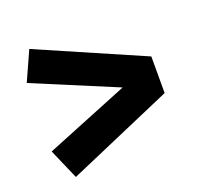

<svg xmlns="http://www.w3.org/2000/svg" viewBox="-93 -676 705 685"><g transform="rotate(-20 259.5 -333.0)"><path d="M34 -465 350 -333 34 -205 84 -90 484 -263V-402L84 -576Z"/></g></svg>

Font: Fira Sans
Style: Bold
Weight: 700
Designer: Carrois Corporate & Edenspiekermann AG
Foundry: Carrois Corporate GbR & Edenspiekermann AG
Version: Version 4.203